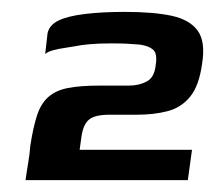

<svg xmlns="http://www.w3.org/2000/svg" viewBox="-20 -552 362 323"><path d="M23 -249Q25 -264 27.5 -278.5Q30 -293 31 -307Q36 -339 42.5 -358.5Q49 -378 61.5 -389Q74 -400 94.5 -404Q115 -408 148 -408Q163 -408 172.5 -408Q182 -408 197 -408Q214 -408 227 -415Q240 -422 242 -443Q245 -462 237.5 -468.5Q230 -475 215 -477Q203 -478 193 -478.5Q183 -479 166 -479Q145 -479 129.5 -477.5Q114 -476 105 -474Q100 -473 89.5 -471.5Q79 -470 69.5 -467.5Q60 -465 56 -461L60 -496Q63 -510 78.5 -517.5Q94 -525 123 -528.5Q152 -532 190 -532Q238 -532 268.5 -525.5Q299 -519 312.5 -500.5Q326 -482 320 -445Q315 -408 300 -389.5Q285 -371 262 -365Q239 -359 210 -359Q202 -359 191.5 -359Q181 -359 164 -359Q140 -359 130 -351Q120 -343 117 -322L114 -300H303L296 -249Z"/></svg>

Font: Genos SemiBold
Style: Italic
Weight: 600
Italic angle: -8°
Version: Version 1.010